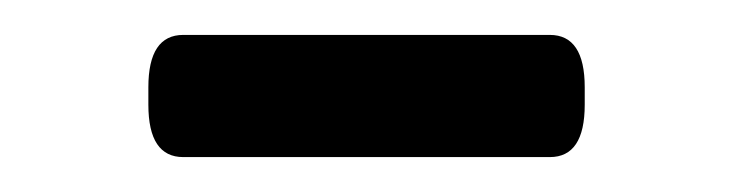

<svg xmlns="http://www.w3.org/2000/svg" viewBox="-20 -320 420 110"><path d="M85 -230Q65 -230 65 -260V-270Q65 -300 85 -300H295Q315 -300 315 -270V-260Q315 -230 295 -230Z"/></svg>

Font: Asap Expanded
Style: Regular
Weight: 400
Width: 7
Designer: Pablo Cosgaya
Foundry: Omnibus-Type
Version: Version 3.001; ttfautohint (v1.8.4.7-5d5b)